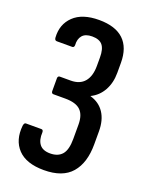

<svg xmlns="http://www.w3.org/2000/svg" viewBox="-132 -567 641 829"><g transform="rotate(20 188.0 -152.5)"><path d="M174 193Q93 193 54.5 152.5Q16 112 23 44Q25 30 33 30H104Q113 30 113 42Q111 77 126 96.5Q141 116 175 116Q211 116 229.5 94.5Q248 73 248 23V-43Q248 -87 226.5 -108Q205 -129 156 -129H101Q97 -129 94.5 -132Q92 -135 92 -140V-200Q92 -204 94.5 -207Q97 -210 101 -210H151Q193 -210 214.5 -235.5Q236 -261 236 -308V-347Q236 -386 221.5 -403.5Q207 -421 174 -421Q143 -421 129 -404.5Q115 -388 117 -360Q117 -355 114.5 -352Q112 -349 108 -349H37Q27 -349 26 -362Q22 -422 61.5 -460Q101 -498 178 -498Q253 -498 291 -462Q329 -426 329 -356V-310Q329 -264 309.5 -229Q290 -194 255 -177V-176Q297 -164 319 -130.5Q341 -97 341 -46V14Q341 99 300.5 146Q260 193 174 193Z"/></g></svg>

Font: Sofia Sans Condensed SemiBold
Style: Regular
Weight: 600
Designer: Botio Nikoltchev, Ani Petrova
Foundry: lettersoup
Version: Version 4.101